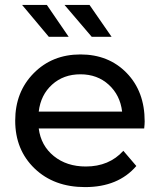

<svg xmlns="http://www.w3.org/2000/svg" viewBox="-20 -757 652 783"><path d="M260 -607H179L70 -737H171ZM435 -607H354L243 -737H345ZM570 -262Q570 -251 568 -233H138Q147 -163 199.5 -120.5Q252 -78 330 -78Q425 -78 483 -142L536 -80Q462 6 327 6Q200 6 121 -70Q42 -146 42 -265Q42 -382 117.5 -458.5Q193 -535 308 -535Q423 -535 496.5 -459.5Q570 -384 570 -262ZM138 -302H478Q470 -369 423.5 -411.5Q377 -454 308 -454Q239 -454 192.5 -412Q146 -370 138 -302Z"/></svg>

Font: Montserrat
Style: Regular
Weight: 500
Designer: Julieta Ulanovsky
Foundry: Julieta Ulanovsky
Version: Version 7.200;PS 007.200;hotconv 1.0.88;makeotf.lib2.5.64775